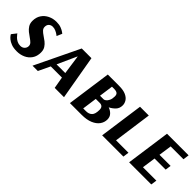

<svg xmlns="http://www.w3.org/2000/svg" viewBox="122 -1271 2043 2043"><g transform="rotate(45 1143.5 -250.0)"><path d="M396 -404Q396 -404 382 -414.5Q368 -425 345.5 -435.5Q323 -446 298 -446Q272 -446 254.5 -430Q237 -414 237 -384Q237 -360 254 -342.5Q271 -325 295.5 -309Q320 -293 344.5 -274Q369 -255 386 -228.5Q403 -202 403 -163Q403 -106 376 -67Q349 -28 305.5 -8.5Q262 11 212 11Q161 11 127.5 -2Q94 -15 74.5 -31.5Q55 -48 46.5 -61Q38 -74 38 -74L81 -129Q81 -129 89 -118Q97 -107 111.5 -93Q126 -79 147.5 -68Q169 -57 196 -57Q226 -57 244.5 -75.5Q263 -94 263 -120Q263 -142 246.5 -158.5Q230 -175 206 -191Q182 -207 157.5 -226.5Q133 -246 116.5 -272.5Q100 -299 100 -337Q100 -391 126 -430Q152 -469 195.5 -490Q239 -511 290 -511Q331 -511 360.5 -499.5Q390 -488 406 -476Q422 -464 422 -464Z M825 -500 912 0H772L749 -132H581L518 0H438L679 -500ZM707 -408 609 -191H740L709 -408Z M1071 -500H1241Q1305 -500 1343.5 -482.5Q1382 -465 1399 -437.5Q1416 -410 1416 -381Q1416 -335 1388 -306Q1360 -277 1325 -260Q1361 -247 1384 -222Q1407 -197 1407 -159Q1407 -115 1381 -79Q1355 -43 1304 -21.5Q1253 0 1177 0H1001ZM1226 -282Q1237 -282 1251.5 -293Q1266 -304 1277.5 -328Q1289 -352 1289 -389Q1289 -418 1272.5 -429Q1256 -440 1230 -440H1194L1172 -282ZM1164 -226 1141 -60H1183Q1226 -60 1250.5 -84.5Q1275 -109 1275 -171Q1275 -200 1261.5 -213Q1248 -226 1225 -226Z M1806 0H1486L1556 -500H1688L1628 -67H1815Z M2225 0H1892L1962 -500H2287L2278 -432H2085L2064 -285H2231L2222 -220H2055L2033 -67H2235Z"/></g></svg>

Font: Arsenal SC
Style: Bold Italic
Weight: 700
Italic angle: -9.10001°
Designer: Andrij Shevchenko
Foundry: Stairsfor
Version: Version 2.001; ttfautohint (v1.8.4.7-5d5b)